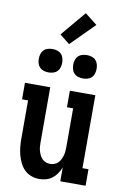

<svg xmlns="http://www.w3.org/2000/svg" viewBox="-105 -1032 709 1099"><g transform="rotate(10 250.0 -482.5)"><path d="M204 8Q180 8 157.5 0Q135 -8 118 -24.5Q101 -41 90.5 -62.5Q80 -84 74 -106.5Q68 -129 65.5 -152.5Q63 -176 63 -200V-424H28V-520H175V-200Q175 -187 176 -174.5Q177 -162 180.5 -150Q184 -138 189.5 -126.5Q195 -115 204 -106Q213 -97 225 -92.5Q237 -88 250 -88Q263 -88 275 -92.5Q287 -97 296 -106Q305 -115 310.5 -126.5Q316 -138 319.5 -150Q323 -162 324 -174.5Q325 -187 325 -200V-424H289V-520H437V-96H472V0H325V-81Q318 -62 306.5 -45Q295 -28 279 -15.5Q263 -3 243.5 2.5Q224 8 204 8ZM350 -602Q336 -602 322.5 -606Q309 -610 299.5 -619.5Q290 -629 286 -642.5Q282 -656 282 -670Q282 -684 286 -697.5Q290 -711 299.5 -720.5Q309 -730 322.5 -734Q336 -738 350 -738Q364 -738 377.5 -734Q391 -730 400.5 -720.5Q410 -711 414 -697.5Q418 -684 418 -670Q418 -656 414 -642.5Q410 -629 400.5 -619.5Q391 -610 377.5 -606Q364 -602 350 -602ZM150 -602Q136 -602 122.5 -606Q109 -610 99.5 -619.5Q90 -629 86 -642.5Q82 -656 82 -670Q82 -684 86 -697.5Q90 -711 99.5 -720.5Q109 -730 122.5 -734Q136 -738 150 -738Q164 -738 177.5 -734Q191 -730 200.5 -720.5Q210 -711 214 -697.5Q218 -684 218 -670Q218 -656 214 -642.5Q210 -629 200.5 -619.5Q191 -610 177.5 -606Q164 -602 150 -602ZM238 -782 180 -828 302 -973 373 -917Z"/></g></svg>

Font: Iosevka Curly Slab
Style: Bold
Weight: 700
Monospace: yes
Designer: Belleve Invis
Foundry: Belleve Invis
Version: Version 22.1.2; ttfautohint (v1.8.4)